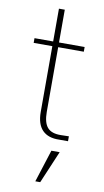

<svg xmlns="http://www.w3.org/2000/svg" viewBox="-98 -703 530 980"><g transform="rotate(10 167.0 -213.5)"><path d="M159.2 230.5 212.9 62.5H255.9L184.6 230.5ZM28.3 -463.9V-488.3H125V-658.2H155.3V-488.3H288.1V-463.9H155.3V-128.9Q155.3 -73.2 176.8 -48.3Q198.2 -23.4 247.1 -24.4L288.1 -25.4V0H243.2Q185.5 2 155.3 -28.8Q125 -59.6 125 -123V-463.9Z"/></g></svg>

Font: Gothic A1 Thin
Style: Regular
Weight: 250
Designer: HanYang I&C Co.,Ltd.
Foundry: HanYang I&C Co.,Ltd.
Version: Version 2.50